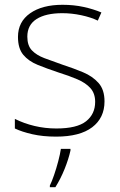

<svg xmlns="http://www.w3.org/2000/svg" viewBox="-20 -560 502 801"><path d="M416 -137Q416 -68 364.5 -29Q313 10 214 10Q159 10 115 0Q71 -10 42 -24V-64Q80 -45 124 -34.5Q168 -24 215 -24Q301 -24 339 -54Q377 -84 377 -135Q377 -170 357.5 -192Q338 -214 303 -229Q268 -244 223 -258Q175 -274 137 -289.5Q99 -305 77 -331.5Q55 -358 55 -406Q55 -469 105.5 -504.5Q156 -540 241 -540Q288 -540 329 -531Q370 -522 403 -508L388 -474Q359 -488 319 -496.5Q279 -505 240 -505Q171 -505 132.5 -480.5Q94 -456 94 -407Q94 -370 113 -350Q132 -330 165 -317.5Q198 -305 241 -290Q287 -275 326.5 -258.5Q366 -242 391 -214Q416 -186 416 -137ZM274 68Q266 104 249.5 145Q233 186 211 221H188V214Q196 198 205.5 170.5Q215 143 223 112.5Q231 82 234 61H274Z"/></svg>

Font: Noto Sans Bengali ExtraLight
Style: Regular
Weight: 200
Designer: Jelle Bosma - Monotype Design Team
Foundry: Monotype Imaging Inc.
Version: Version 2.003; ttfautohint (v1.8.4.7-5d5b)